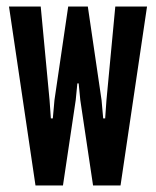

<svg xmlns="http://www.w3.org/2000/svg" viewBox="-20 -567 477 587"><path d="M88.5 0 7.5 -547H104.5L131.5 -261L135.5 -205H141.5L146.5 -261L188.5 -547H248.5L290.5 -261L295.5 -205H301.5L305.5 -261L332.5 -547H429.5L348.5 0H264.5L225.5 -261L220.5 -312H216.5L211.5 -261L172.5 0Z"/></svg>

Font: League Gothic
Style: Regular
Weight: 400
Designer: The League of Moveable Type
Version: Version 2.001